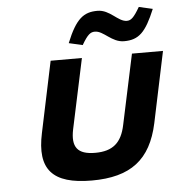

<svg xmlns="http://www.w3.org/2000/svg" viewBox="-51 -738 741 795"><g transform="rotate(-5 319.5 -340.5)"><path d="M110 -205C78 -56 135 9 299 9C461 9 545 -56 577 -205L639 -500H510L448 -209C433 -136 396 -104 323 -104C249 -104 225 -136 240 -209L302 -500H172ZM253 -566 310 -553C335 -596 347 -604 365 -604C401 -604 431 -554 482 -554C544 -554 573 -583 612 -677L555 -690C530 -647 518 -637 501 -637C464 -637 435 -689 383 -689C326 -689 293 -665 253 -566Z"/></g></svg>

Font: LT Wave Mono Bold
Style: Italic
Weight: 700
Designer: Daniel Lyons
Version: Version 2.5 (Glyphs App)